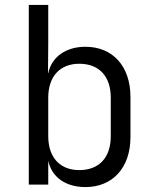

<svg xmlns="http://www.w3.org/2000/svg" viewBox="-20 -750 640 780"><path d="M327 -560C248 -560 190 -519 176 -453H175L176 -573V-730H97V0H176V-97C190 -30 247 10 327 10C437 10 510 -68 510 -193V-356C510 -481 438 -560 327 -560ZM430 -197C430 -109 382 -59 302 -59C224 -59 176 -110 176 -197V-353C176 -440 224 -491 302 -491C382 -491 430 -441 430 -353Z"/></svg>

Font: Tekne LDO Light
Style: Regular
Weight: 300
Monospace: yes
Designer: Alessio Laiso, Mario Rullo, Paolo Rosset
Foundry: Alessio Laiso
Version: Version 1.000;hotconv 1.0.109;makeotfexe 2.5.65596